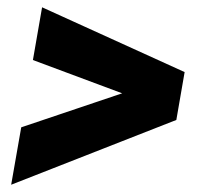

<svg xmlns="http://www.w3.org/2000/svg" viewBox="-20 -555 542 521"><path d="M311.5 -301.8 69.3 -392.1 94.2 -535.2 481 -359.4 458.5 -229.5 10.3 -53.7 37.6 -209.5Z"/></svg>

Font: TypoPRO Roboto
Style: Italic
Weight: 900
Italic angle: -12°
Designer: Google
Version: Version 2.136; 2016